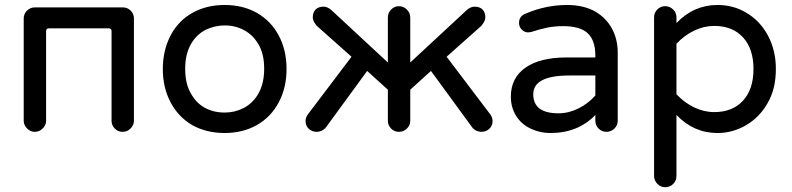

<svg xmlns="http://www.w3.org/2000/svg" viewBox="-20 -529 3214 779"><path d="M76.2 -39.1V-454.1Q76.2 -472.7 89.4 -485.8Q102.5 -499 121.1 -499H478.5Q497.1 -499 510.3 -485.8Q523.4 -472.7 523.4 -454.1V-39.1Q523.4 -21.5 509.8 -7.8Q496.1 5.9 477.5 5.9Q459 5.9 445.8 -7.3Q432.6 -20.5 432.6 -39.1V-402.3Q432.6 -414.1 420.9 -414.1H178.7Q167 -414.1 167 -402.3V-39.1Q167 -21.5 153.3 -7.8Q139.6 5.9 121.1 5.9Q103.5 5.9 89.8 -7.8Q76.2 -21.5 76.2 -39.1Z M759.8 -21.5Q703.1 -54.7 671.9 -114.3Q640.6 -173.8 640.6 -249Q640.6 -324.2 671.9 -384.8Q703.1 -444.3 760.3 -476.6Q817.4 -508.8 891.6 -508.8Q965.8 -508.8 1022.5 -476.6Q1080.1 -443.4 1111.3 -384.3Q1142.6 -325.2 1142.6 -249Q1142.6 -173.8 1111.3 -114.3Q1079.1 -53.7 1022 -21.5Q964.8 10.7 891.6 10.7Q817.4 10.7 759.8 -21.5ZM754.9 -149.4Q775.4 -111.3 811 -91.8Q846.7 -72.3 891.6 -72.3Q932.6 -72.3 968.8 -90.8Q1007.8 -111.3 1029.8 -151.9Q1051.8 -192.4 1051.8 -250Q1051.8 -311.5 1028.3 -349.6Q1006.8 -386.7 971.2 -406.2Q935.5 -425.8 891.6 -425.8Q851.6 -425.8 814.5 -408.2Q775.4 -387.7 753.4 -347.7Q731.4 -307.6 731.4 -250Q731.4 -187.5 754.9 -149.4Z M1895.5 -12.7 1728.5 -241.2 1644.5 -165V-39.1Q1644.5 -20.5 1630.9 -7.3Q1617.2 5.9 1598.6 5.9Q1580.1 5.9 1566.9 -7.3Q1553.7 -20.5 1553.7 -39.1V-165L1469.7 -241.2L1302.7 -12.7Q1295.9 -3.9 1285.6 1Q1275.4 5.9 1265.6 5.9Q1246.1 5.9 1232.9 -6.3Q1219.7 -18.6 1219.7 -38.1Q1219.7 -51.8 1229.5 -65.4L1406.2 -298.8L1265.6 -423.8Q1249 -443.4 1249 -458Q1249 -478.5 1260.3 -490.2Q1271.5 -502 1293 -502Q1307.6 -502 1323.2 -489.3L1553.7 -275.4V-458Q1553.7 -476.6 1566.9 -490.2Q1580.1 -503.9 1598.6 -503.9Q1617.2 -503.9 1630.9 -490.2Q1644.5 -476.6 1644.5 -458V-275.4L1875 -489.3Q1890.6 -502 1905.3 -502Q1926.8 -502 1938 -490.2Q1949.2 -478.5 1949.2 -458Q1949.2 -443.4 1932.6 -423.8L1792 -298.8L1968.8 -65.4Q1978.5 -51.8 1978.5 -38.1Q1978.5 -18.6 1965.3 -6.3Q1952.1 5.9 1932.6 5.9Q1922.9 5.9 1912.1 1Q1901.4 -3.9 1895.5 -12.7Z M2133.8 -6.8Q2095.7 -24.4 2074.2 -58.6Q2052.7 -92.8 2052.7 -136.7Q2052.7 -212.9 2111.8 -254.4Q2170.9 -295.9 2278.3 -295.9H2395.5V-302.7Q2395.5 -365.2 2364.7 -394Q2334 -422.9 2265.6 -422.9Q2231.4 -422.9 2203.1 -417.5Q2174.8 -412.1 2135.7 -399.4L2123 -397.5Q2108.4 -397.5 2097.2 -408.7Q2085.9 -419.9 2085.9 -435.5Q2085.9 -463.9 2112.3 -473.6Q2194.3 -508.8 2281.2 -508.8Q2348.6 -508.8 2396.5 -481.4Q2440.4 -455.1 2463.4 -412.1Q2486.3 -369.1 2486.3 -315.4V-39.1Q2486.3 -20.5 2472.7 -7.3Q2459 5.9 2440.4 5.9Q2421.9 5.9 2408.7 -7.3Q2395.5 -20.5 2395.5 -39.1V-62.5Q2325.2 10.7 2212.9 10.7Q2170.9 10.7 2133.8 -6.8ZM2246.1 -69.3Q2287.1 -69.3 2326.7 -88.9Q2366.2 -108.4 2395.5 -141.6V-222.7H2290Q2143.6 -222.7 2143.6 -146.5Q2143.6 -69.3 2246.1 -69.3Z M2633.8 184.6V-459Q2633.8 -477.5 2647 -490.7Q2660.2 -503.9 2678.7 -503.9Q2697.3 -503.9 2710.9 -490.7Q2724.6 -477.5 2724.6 -459V-435.5Q2794.9 -508.8 2890.6 -508.8Q2955.1 -508.8 3005.9 -478.5Q3062.5 -446.3 3095.2 -385.7Q3127.9 -325.2 3127.9 -249Q3127.9 -168 3094.7 -111.3Q3062.5 -53.7 3007.8 -21.5Q2953.1 10.7 2890.6 10.7Q2794.9 10.7 2724.6 -62.5V184.6Q2724.6 204.1 2711.4 217.3Q2698.2 230.5 2678.7 230.5Q2660.2 230.5 2647 216.8Q2633.8 203.1 2633.8 184.6ZM2877.9 -74.2Q2952.1 -74.2 2994.6 -120.6Q3037.1 -167 3037.1 -249Q3037.1 -331.1 2994.6 -377.4Q2952.1 -423.8 2877.9 -423.8Q2835.9 -423.8 2796.4 -404.8Q2756.8 -385.7 2724.6 -351.6V-146.5Q2756.8 -112.3 2796.4 -93.3Q2835.9 -74.2 2877.9 -74.2Z"/></svg>

Font: jf-openhuninn-2.0
Style: Regular
Weight: 400
Designer: [Kosugi Maru]
Designed by MOTOYA      

[Varela Round]
Joe Prince (Latin component); Avraham Cornfeld (Hebrew component)
Foundry: justfont CO.,LTD.
Version: 2.0